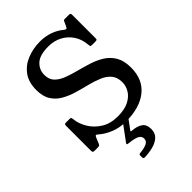

<svg xmlns="http://www.w3.org/2000/svg" viewBox="-293 -878 1268 1268"><g transform="rotate(-45 341.0 -244.5)"><path d="M544 -521.5Q539.5 -575 512.8 -614.8Q486 -654.5 443.8 -676.5Q401.5 -698.5 350 -698.5Q268 -698.5 232.8 -665.2Q197.5 -632 197.5 -584Q197.5 -541.5 221.5 -516.5Q245.5 -491.5 284.8 -476.2Q324 -461 370.8 -449Q417.5 -437 464.5 -422.2Q511.5 -407.5 550.8 -382.8Q590 -358 613.8 -317.5Q637.5 -277 637.5 -213Q637.5 -102.5 564 -43.5Q490.5 15.5 361.5 15.5Q303 15.5 254.8 -4Q206.5 -23.5 173 -53Q161 -64 156.5 -62Q152 -60 145.5 -44.5L131 -9Q126.5 1 122.2 3Q118 5 103.5 5H81.5Q69.5 5 65.5 2Q61.5 -1 61.5 -13V-245Q61.5 -256 65.5 -258.2Q69.5 -260.5 81 -260.5H109Q120.5 -260.5 122.8 -256.2Q125 -252 126 -242.5Q130.5 -195.5 157.8 -150.5Q185 -105.5 232.8 -76Q280.5 -46.5 347 -46.5Q411.5 -46.5 451.5 -67.2Q491.5 -88 510 -120Q528.5 -152 528.5 -185Q528.5 -231.5 504.8 -259.5Q481 -287.5 442 -303.8Q403 -320 356 -331.8Q309 -343.5 262.2 -357.2Q215.5 -371 176.2 -393.5Q137 -416 113.2 -453.5Q89.5 -491 89.5 -551.5Q89.5 -623.5 123.5 -669.8Q157.5 -716 213.2 -738.2Q269 -760.5 334.5 -760.5Q383 -760.5 425.5 -745.2Q468 -730 498.5 -704Q508 -696 514 -695.8Q520 -695.5 526.5 -709.5L541.5 -743Q544 -747.5 545.8 -748.8Q547.5 -750 554.5 -750H593Q603 -750 605.8 -746.5Q608.5 -743 608.5 -732.5V-516Q608.5 -505 604.5 -503Q600.5 -501 589.5 -501H563Q548 -501 546.8 -504.5Q545.5 -508 544 -521.5ZM269 256V241.5Q269 233.5 273 231Q277 228.5 284.5 228Q315 226 341 215.5Q367 205 367 181Q367 161.5 353.5 151.2Q340 141 319 136.2Q298 131.5 275.5 129.5Q261 128 259 125Q257 122 262 115L338 12Q341.5 7 350 7H378.5Q390 7 389 9.2Q388 11.5 384 17L342.5 73Q336 82 337.2 83.5Q338.5 85 352 86Q394 89.5 419.5 107.8Q445 126 445 168Q445 207 420.5 229Q396 251 358.2 260.2Q320.5 269.5 281.5 270.5Q269 271 269 256Z"/></g></svg>

Font: Besley* Medium
Style: Regular
Weight: 500
Designer: Owen Earl
Foundry: indestructible type*
Version: Version 3.000; ttfautohint (v1.8.3)